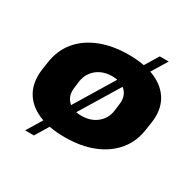

<svg xmlns="http://www.w3.org/2000/svg" viewBox="-156 -791 1051 1042"><g transform="rotate(30 369.5 -270.5)"><path d="M330 11Q229 11 160.5 -20Q92 -51 61 -108.5Q30 -166 41 -247L48 -293Q59 -374 106 -431.5Q153 -489 231 -520Q309 -551 409 -551Q510 -551 579 -520Q648 -489 679.5 -431.5Q711 -374 699 -293L692 -247Q681 -166 633.5 -108.5Q586 -51 508.5 -20Q431 11 330 11ZM350 -135Q408 -135 447 -166.5Q486 -198 493 -250L498 -290Q506 -343 476 -374Q446 -405 389 -405Q351 -405 321 -391Q291 -377 271.5 -351Q252 -325 247 -290L242 -250Q234 -198 264 -166.5Q294 -135 350 -135ZM614 -627 181 86H126L558 -627Z"/></g></svg>

Font: Pathway Extreme 28pt ExtraBold
Style: Italic
Weight: 800
Italic angle: -8°
Designer: Eduardo Rodriguez Tunni
Foundry: Eduardo Rodriguez Tunni
Version: Version 1.001;gftools[0.9.26]